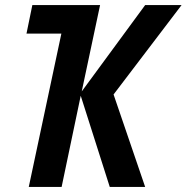

<svg xmlns="http://www.w3.org/2000/svg" viewBox="-20 -734 733 754"><path d="M222 0 297 -358 411 0H550L426 -363L693 -714H550L301 -375L373 -714H107L84 -602H221L93 0Z"/></svg>

Font: Noto Sans UI SemiCondensed
Style: Bold Italic
Weight: 700
Width: 4
Designer: Monotype Design Team
Foundry: Monotype Imaging Inc.
Version: 1.001